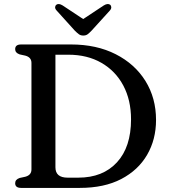

<svg xmlns="http://www.w3.org/2000/svg" viewBox="-20 -917 826 937"><path d="M54 -23Q54 -41 76 -48.5L103.5 -54.5Q133.5 -62.5 133.5 -90V-610Q133.5 -637.5 103.5 -645.5L76 -651.5Q54 -659 54 -677Q54 -700 83 -700H326.5Q451 -700 544.5 -652.5Q638 -605 689.8 -521.8Q741.5 -438.5 741.5 -331.5Q741.5 -236.5 698 -161.5Q654.5 -86.5 571.5 -43.2Q488.5 0 369.5 0H83Q54 0 54 -23ZM362 -50Q482 -50 550.8 -124.8Q619.5 -199.5 619.5 -334.5Q619.5 -428.5 581.8 -499.5Q544 -570.5 475.2 -610.2Q406.5 -650 313.5 -650H250.5V-100.5Q250.5 -50 310 -50ZM427 -767.5Q416.5 -756.5 408 -750Q399.5 -743.5 386.5 -743.5Q373.5 -743.5 364.8 -750Q356 -756.5 345 -767.5L256.5 -865.5Q248.5 -874 249 -881.8Q249.5 -889.5 254.5 -893.5Q266 -902.5 285.5 -890.5L386 -824L486.5 -890.5Q506 -902.5 518 -893.5Q522.5 -889.5 523 -881.8Q523.5 -874 516 -865.5Z"/></svg>

Font: Fraunces 9pt S050
Style: Regular
Weight: 400
Version: Version 1.000; ttfautohint (v1.8.3)